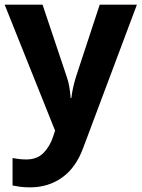

<svg xmlns="http://www.w3.org/2000/svg" viewBox="-20 -566 609 826"><path d="M0 -546H163L266 -239Q274 -217 278 -193.5Q282 -170 284 -144H287Q290 -170 295.5 -193.5Q301 -217 308 -239L409 -546H569L338 70Q307 155 247.5 197.5Q188 240 110 240Q85 240 66.5 237.5Q48 235 34 232V114Q45 116 60.5 118Q76 120 93 120Q140 120 167.5 91.5Q195 63 208 23L217 -4Z"/></svg>

Font: Noto Sans Bassa Vah
Style: Regular
Weight: 400
Designer: Monotype Design Team
Foundry: Monotype Imaging Inc.
Version: Version 2.002